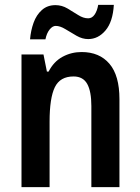

<svg xmlns="http://www.w3.org/2000/svg" viewBox="-20 -766 574 786"><path d="M314 -553Q387 -553 428 -505Q469 -457 469 -360V0H354V-332Q354 -392 337 -422.5Q320 -453 281 -453Q226 -453 204.5 -409Q183 -365 183 -268V0H68V-543H158L172 -473H179Q200 -514 236 -533.5Q272 -553 314 -553ZM103 -605Q106 -641 117.5 -673Q129 -705 151.5 -725Q174 -745 207 -745Q233 -745 256 -731.5Q279 -718 300 -704.5Q321 -691 341 -691Q357 -691 367.5 -706.5Q378 -722 382 -746H446Q442 -677 412 -641.5Q382 -606 341 -606Q317 -606 293.5 -619.5Q270 -633 248 -646.5Q226 -660 208 -660Q195 -660 183 -645Q171 -630 166 -605Z"/></svg>

Font: Noto Sans Gurmukhi Condensed SemiBold
Style: Regular
Weight: 600
Width: 3
Designer: Jelle Bosma - Monotype Design Team
Foundry: Monotype Imaging Inc.
Version: Version 2.004; ttfautohint (v1.8.4.7-5d5b)